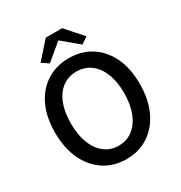

<svg xmlns="http://www.w3.org/2000/svg" viewBox="-216 -1094 1186 1260"><g transform="rotate(-30 377.0 -464.0)"><path d="M377 14Q283 14 210.5 -33Q138 -80 97 -166.5Q56 -253 56 -371Q56 -490 97 -574.5Q138 -659 210.5 -704.5Q283 -750 377 -750Q472 -750 544 -704.5Q616 -659 657 -574.5Q698 -490 698 -371Q698 -253 657 -166.5Q616 -80 544 -33Q472 14 377 14ZM377 -88Q438 -88 483.5 -123Q529 -158 554 -221.5Q579 -285 579 -371Q579 -457 554 -519.5Q529 -582 483.5 -615.5Q438 -649 377 -649Q316 -649 270.5 -615.5Q225 -582 200.5 -519.5Q176 -457 176 -371Q176 -285 200.5 -221.5Q225 -158 270.5 -123Q316 -88 377 -88ZM254 -782 203 -816 315 -942H439L551 -816L501 -782L380 -883H375Z"/></g></svg>

Font: Noto Sans JP Thin Medium
Style: Regular
Weight: 500
Version: Version 2.004-H2;hotconv 1.0.118;makeotfexe 2.5.65603